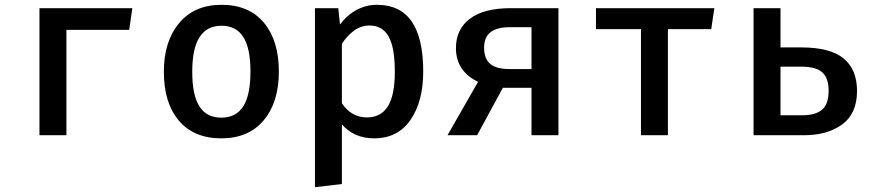

<svg xmlns="http://www.w3.org/2000/svg" viewBox="-20 -562 3640 798"><path d="M144 0V-528H530L517 -438H256V0Z M1139 -265Q1139 -137 1076 -62Q1013 13 900 13Q786 13 723.5 -60.5Q661 -134 661 -264Q661 -390 724.5 -466Q788 -542 901 -542Q1015 -542 1077 -467.5Q1139 -393 1139 -265ZM779 -264Q779 -166 809 -119.5Q839 -73 900 -73Q961 -73 991 -120Q1021 -167 1021 -265Q1021 -362 991 -408.5Q961 -455 901 -455Q840 -455 809.5 -408Q779 -361 779 -264Z M1739 -265Q1739 -140 1686 -63.5Q1633 13 1535 13Q1452 13 1401 -45V203L1289 216V-528H1386L1393 -460Q1423 -500 1462.5 -521Q1502 -542 1547 -542Q1739 -542 1739 -265ZM1401 -380V-133Q1440 -74 1505 -74Q1563 -74 1592 -120Q1621 -166 1621 -264Q1621 -365 1595 -410.5Q1569 -456 1516 -456Q1481 -456 1452 -435Q1423 -414 1401 -380Z M2301 -528V0H2189V-197H2070L1963 0H1840L1967 -222Q1922 -243 1898.5 -278.5Q1875 -314 1875 -362Q1875 -441 1933.5 -484.5Q1992 -528 2101 -528ZM2189 -275V-449H2099Q2045 -449 2018.5 -428Q1992 -407 1992 -364Q1992 -318 2017.5 -296.5Q2043 -275 2098 -275Z M2936 -441H2756V0H2644V-441H2457V-528H2949Z M3224 -365H3309Q3431 -365 3486.5 -319Q3542 -273 3542 -184Q3542 -90 3480.5 -45Q3419 0 3322 0H3112V-528H3224ZM3224 -285V-83H3317Q3369 -83 3396.5 -106Q3424 -129 3424 -185Q3424 -237 3398 -261Q3372 -285 3309 -285Z"/></svg>

Font: Fira Mono Medium
Style: Regular
Weight: 500
Designer: Carrois Corporate & Edenspiekermann AG
Foundry: Carrois Corporate GbR & Edenspiekermann AG
Version: Version 3.206